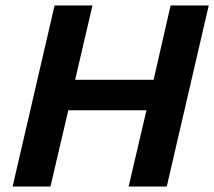

<svg xmlns="http://www.w3.org/2000/svg" viewBox="-20 -680 781 700"><path d="M317 -660 254 -389H540L602 -660H741L588 0H449L514 -278H229L164 0H26L179 -660Z"/></svg>

Font: Work Sans SemiBold
Style: Italic
Weight: 600
Italic angle: -13°
Designer: Wei Huang
Foundry: Wei Huang
Version: Version 2.012; ttfautohint (v1.8.3)